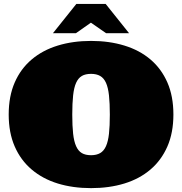

<svg xmlns="http://www.w3.org/2000/svg" viewBox="-20 -950 940 991"><path d="M24.9 -358.9Q24.9 -453.1 55.9 -524.2Q86.9 -595.2 143.6 -643.1Q200.2 -690.9 278.1 -714.8Q356 -738.8 450.2 -738.8Q543.9 -738.8 622.1 -714.8Q700.2 -690.9 756.6 -643.1Q813 -595.2 844 -524.2Q875 -453.1 875 -358.9Q875 -265.1 844 -194.1Q813 -123 756.6 -75Q700.2 -26.9 622.1 -2.9Q543.9 21 450.2 21Q356 21 278.1 -2.9Q200.2 -26.9 143.6 -75Q86.9 -123 55.9 -194.1Q24.9 -265.1 24.9 -358.9ZM353 -358.9Q353 -299.8 357.4 -260Q361.8 -220.2 372.8 -195.6Q383.8 -170.9 402.3 -159.9Q420.9 -148.9 450.2 -148.9Q478 -148.9 497.1 -159.9Q516.1 -170.9 527.1 -195.6Q538.1 -220.2 542.5 -260Q546.9 -299.8 546.9 -358.9Q546.9 -417 542.5 -457.5Q538.1 -498 527.1 -522.5Q516.1 -546.9 497.1 -557.9Q478 -568.8 450.2 -568.8Q420.9 -568.8 402.3 -557.9Q383.8 -546.9 372.8 -522.5Q361.8 -498 357.4 -457.5Q353 -417 353 -358.9ZM374 -929.7H525.4L646 -778.8H527.3L449.2 -833L372.1 -778.8H253.4Z"/></svg>

Font: Ultra
Style: Regular
Weight: 400
Designer: Astigmatic (AOETI)
Foundry: Astigmatic (AOETI)
Version: Version 1.000